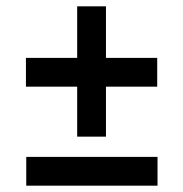

<svg xmlns="http://www.w3.org/2000/svg" viewBox="-20 -655 580 607"><path d="M62 -472H224V-635H315V-472H477V-381H315V-223H224V-381H62ZM63 -159H478V-68H63Z"/></svg>

Font: Encode Sans Normal
Style: SemiBold
Weight: 600
Designer: Pablo Impallari, Andres Torresi
Foundry: Pablo Impallari, Andres Torresi
Version: Version 1.000; ttfautohint (v1.00) -l 8 -r 50 -G 200 -x 14 -